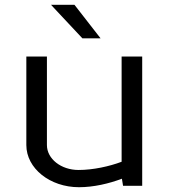

<svg xmlns="http://www.w3.org/2000/svg" viewBox="-20 -776 713 802"><path d="M400 -616 291 -756H193L324 -616ZM90 -170C90 -72.8 188.6 6 310 6C370.6 6 434.8 -8.9 489.2 -29.5L494 0H574V-540H488V-100.3C437.2 -81.1 369 -66 308 -66C235.1 -66 176 -112.6 176 -170V-540H90Z"/></svg>

Font: Resamitz
Style: Bold
Weight: 700
Designer: gluk
Foundry: gluk
Version: Version 0.047